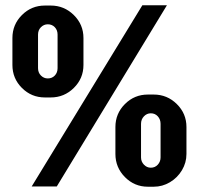

<svg xmlns="http://www.w3.org/2000/svg" viewBox="-20 -706 753 727"><path d="M519 -686H612L195 0H100ZM27 -460V-562Q27 -613 63 -649Q99 -685 150 -685H172Q223 -685 259.5 -649Q296 -613 296 -562V-460Q296 -409 259.5 -373Q223 -337 172 -337H150Q99 -337 63 -373Q27 -409 27 -460ZM198 -448V-575Q198 -592 187.5 -603Q177 -614 161 -614Q146 -614 135 -603Q124 -592 124 -575V-448Q124 -431 135 -420Q146 -409 161 -409Q177 -409 187.5 -420Q198 -431 198 -448ZM417 -123V-225Q417 -276 453 -312Q489 -348 540 -348H562Q613 -348 649.5 -312Q686 -276 686 -225V-123Q686 -90 669 -61.5Q652 -33 623.5 -16Q595 1 562 1H540Q489 1 453 -35.5Q417 -72 417 -123ZM588 -110V-237Q588 -254 577.5 -265.5Q567 -277 551 -277Q536 -277 525 -265.5Q514 -254 514 -237V-110Q514 -94 525 -82.5Q536 -71 551 -71Q567 -71 577.5 -82.5Q588 -94 588 -110Z"/></svg>

Font: Chivo Black
Style: Regular
Weight: 900
Designer: Hector Gatti
Foundry: Omnibus-Type
Version: Version 1.007